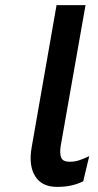

<svg xmlns="http://www.w3.org/2000/svg" viewBox="-20 -720 382 752"><path d="M203.5 12Q143.5 12 117.5 -30.2Q91.5 -72.5 104 -143L201.5 -700H315L218 -150Q213 -119.5 219.5 -103Q226 -86.5 253 -86.5Q273 -86.5 291 -92.5Q309 -98.5 329.5 -108.5L306 -10Q284 1 258.8 6.5Q233.5 12 203.5 12Z"/></svg>

Font: Overpass SemiBold
Style: Italic
Weight: 600
Italic angle: -10°
Designer: Delve Withrington, Dave Bailey, Thomas Jockin
Foundry: Delve Fonts LLC
Version: Version 4.000